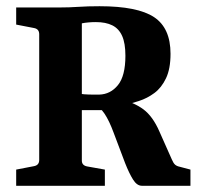

<svg xmlns="http://www.w3.org/2000/svg" viewBox="-20 -597 642 617"><path d="M32 0V-52L89 -63Q106 -66 106 -83V-487Q106 -504 89 -507L32 -518V-573H171Q203 -573 232 -575Q261 -577 300 -577Q422 -577 475 -542Q528 -507 528 -424Q528 -376 513.5 -345.5Q499 -315 476 -298Q453 -281 426.5 -272.5Q400 -264 376 -258L341 -243Q315 -243 285.5 -243Q256 -243 226 -243V-298Q237 -295 251 -294Q265 -293 278.5 -293Q292 -293 299 -293Q335 -294 359 -323.5Q383 -353 383 -418Q383 -458 372.5 -481.5Q362 -505 341 -515.5Q320 -526 288 -526Q276 -526 264.5 -525Q253 -524 243 -522V-81Q243 -65 261 -62L317 -52V0ZM436 0Q420 0 407.5 -20Q395 -40 382 -73L345 -171Q331 -209 316 -231.5Q301 -254 282 -261L361 -280Q411 -268 441 -245.5Q471 -223 492 -175L532 -85Q537 -73 542.5 -68Q548 -63 558 -61L592 -52V0Z"/></svg>

Font: Yrsa
Style: Regular
Weight: 400
Designer: Anna Giedrys (Yrsa+Rasa design), David Brezina (Yrsa art-direction, Rasa art-direction, design)
Foundry: Rosetta Type Foundry
Version: Version 2.004